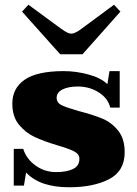

<svg xmlns="http://www.w3.org/2000/svg" viewBox="-20 -780 578 810"><path d="M73 -731 100 -760 239 -658Q266 -638 281 -638Q296 -638 323 -658L461 -760L488 -731L328 -551H234ZM90 -52 81 3H38V-152H78Q91 -110 129.5 -82Q168 -54 217 -54Q261 -54 288 -67Q315 -80 315 -110Q315 -130 292.5 -141.5Q270 -153 222 -167Q165 -184 126.5 -202Q88 -220 60 -254Q32 -288 32 -343Q32 -408 84.5 -444Q137 -480 249 -480Q300 -480 352.5 -466Q405 -452 433 -425L442 -480H485V-326H445Q436 -365 397 -390Q358 -415 308 -415Q268 -415 243.5 -402.5Q219 -390 219 -367Q219 -346 241.5 -335.5Q264 -325 314 -311Q372 -296 411 -280Q450 -264 478 -229.5Q506 -195 506 -138Q506 -58 440 -24Q374 10 272 10Q211 10 166 -5Q121 -20 90 -52Z"/></svg>

Font: Taviraj ExtraBold
Style: Regular
Weight: 800
Designer: Katatrad Team
Foundry: CadsonDemak
Version: Version 1.001